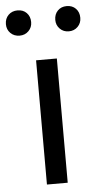

<svg xmlns="http://www.w3.org/2000/svg" viewBox="-79 -801 434 836"><g transform="rotate(-5 137.5 -383.5)"><path d="M91.8 0V-543H182.6V0ZM30.3 -656.2Q5.9 -656.2 -9.8 -671.9Q-25.4 -687.5 -25.4 -710.9Q-25.4 -735.4 -9.8 -751Q5.9 -766.6 30.3 -766.6Q54.7 -766.6 69.8 -751Q85 -735.4 85 -710.9Q85 -687.5 69.3 -671.9Q53.7 -656.2 30.3 -656.2ZM190.4 -710.9Q190.4 -735.4 205.6 -751Q220.7 -766.6 245.1 -766.6Q269.5 -766.6 284.7 -751Q299.8 -735.4 299.8 -710.9Q299.8 -687.5 284.2 -671.9Q268.6 -656.2 245.1 -656.2Q221.7 -656.2 206.1 -671.9Q190.4 -687.5 190.4 -710.9Z"/></g></svg>

Font: irohakakuC Regular
Style: Regular
Weight: 400
Designer: [Source Han Sans]
Ryoko NISHIZUKA Ë•øÂ°öÊ∂ºÂ≠ê (kana & ideographs); Paul D. Hunt (Latin, Greek & Cyrillic); Wenlong ZHAN
Version: Version 1.001.20160904